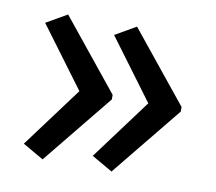

<svg xmlns="http://www.w3.org/2000/svg" viewBox="-55 -532 601 535"><g transform="rotate(10 245.5 -264.0)"><path d="M453 -257 292 -59 233 -93 360 -264 233 -435 292 -469 453 -270ZM258 -257 97 -59 38 -93 165 -264 38 -435 97 -469 258 -270Z"/></g></svg>

Font: Noto Sans Arabic SemiCondensed
Style: Regular
Weight: 400
Width: 4
Designer: Monotype Design Team, Nadine Chahine, Nizar Qandah and Khaled Hosny
Foundry: Monotype Imaging Inc.
Version: Version 2.012